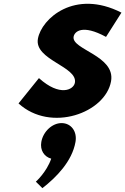

<svg xmlns="http://www.w3.org/2000/svg" viewBox="-20 -629 652 1000"><path d="M182.8 -222.2 76.5 -90.3C245.1 63.3 529.4 -41.3 558.4 -205.8C582.1 -339.8 351.4 -370.3 363.4 -437.9C368 -464.1 408.1 -504.4 532.2 -436.8L612.5 -563.2C369.7 -687.4 196.1 -532.7 177.4 -427C157.9 -316.3 385.1 -283.2 370.1 -198.2C363.6 -161.1 291.3 -124.1 182.8 -222.2ZM300.5 12.1C252.5 12.1 204.8 55.7 195.2 110.2C187.5 153.8 210.6 187.6 246.8 197.4C222.4 268.2 166.7 317.2 166.7 317.2L200.8 351C273.7 294.3 355.3 211.5 373.2 110.2C382.8 55.7 350.5 12.1 300.5 12.1Z"/></svg>

Font: Hussar Wysoki
Style: Obl
Weight: 700
Foundry: Cannot Into Space Fonts
Version: Version 0.92